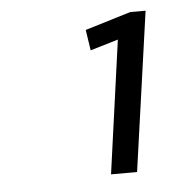

<svg xmlns="http://www.w3.org/2000/svg" viewBox="-37 -820 403 426"><g transform="rotate(-5 165.0 -607.5)"><path d="M252 -430H194L237 -740L267 -736L173 -708L166 -754L268 -785H302Z"/></g></svg>

Font: Pathway Extreme 8pt Thin 12pt Thin
Style: Italic
Weight: 250
Italic angle: -8°
Version: Version 1.001;gftools[0.9.26]